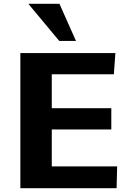

<svg xmlns="http://www.w3.org/2000/svg" viewBox="-20 -990 699 1010"><path d="M87.1 0V-710.9H587L578.9 -599.5H252.4V-420.8H565.5V-308.9H252.4V-114.7H596.3L593.4 0ZM291.7 -774.6 129 -970.1H292.7L379.7 -774.6Z"/></svg>

Font: Comme
Style: Regular
Weight: 400
Designer: Vernon Adams
Foundry: Vernon Adams
Version: Version 1.000;gftools[0.9.27]